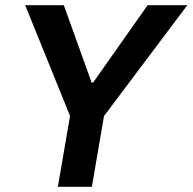

<svg xmlns="http://www.w3.org/2000/svg" viewBox="-20 -720 742 740"><path d="M203 0H334L381 -273L702 -700H549L339 -402H333L226 -700H77L250 -273Z"/></svg>

Font: Fixel Display SemiBold
Style: Italic
Weight: 600
Italic angle: -10°
Designer: AlfaBravo + MacPaw
Foundry: Kyrylo Tkachov, Marchela Mozhyna, Serhii Makarenko, Maria Weinstein, Zakhar Kryvoshyya
Version: Version 1.210;Glyphs 3.2 (3217)